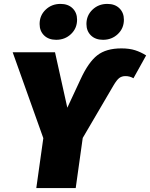

<svg xmlns="http://www.w3.org/2000/svg" viewBox="-20 -964 769 984"><path d="M202 -256 45 -696H262L325 -412L393 -558Q433 -645 478.5 -680.5Q524 -716 602 -716Q643 -716 672.5 -706.5Q702 -697 729 -680L664 -563Q645 -574 623 -574Q604 -574 591 -564Q578 -554 561 -525L404 -257L368 0H166ZM183 -841Q183 -885 214 -914.5Q245 -944 290 -944Q329 -944 352 -921.5Q375 -899 375 -863Q375 -819 344 -789.5Q313 -760 268 -760Q229 -760 206 -782.5Q183 -805 183 -841ZM423 -841Q423 -885 454 -914.5Q485 -944 530 -944Q569 -944 592 -921.5Q615 -899 615 -863Q615 -819 584 -789.5Q553 -760 508 -760Q469 -760 446 -782.5Q423 -805 423 -841Z"/></svg>

Font: FiraGO Heavy
Style: Italic
Weight: 900
Italic angle: -8°
Designer: bBox Type GmbH
Foundry: bBox Type GmbH
Version: Version 1.001